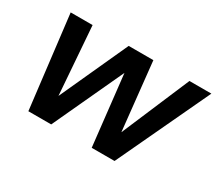

<svg xmlns="http://www.w3.org/2000/svg" viewBox="-97 -702 1022 903"><g transform="rotate(30 413.5 -251.0)"><path d="M123 0 63 -502H182L213 -87L189 -88L378 -502H512L556 -88H532L708 -502H827L591 0H467L419 -429H446L247 0Z"/></g></svg>

Font: DM Sans 16pt SemiBold
Style: Italic
Weight: 600
Italic angle: -10°
Version: Version 4.004;gftools[0.9.30]